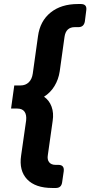

<svg xmlns="http://www.w3.org/2000/svg" viewBox="-20 -765 450 955"><path d="M240 170Q156 170 115 127Q74 84 85 9L110 -166Q113 -194 102 -209.5Q91 -225 66 -225H35L51 -340H82Q107 -340 123 -355.5Q139 -371 143 -399L169 -585Q179 -660 231.5 -702.5Q284 -745 368 -745H382Q414 -745 409 -713L402 -658Q397 -630 370 -630H352Q308 -630 301 -582L277 -410Q271 -370 251 -337Q231 -304 199 -284Q225 -266 236.5 -234.5Q248 -203 242 -164L218 6Q214 29 224.5 42Q235 55 256 55H270Q301 55 297 87L289 142Q285 170 258 170Z"/></svg>

Font: Pitagon Sans Text Bold
Style: Italic
Weight: 700
Italic angle: -8°
Designer: Travis Tran
Foundry: Pitagon
Version: Version 1.001; ttfautohint (v1.8.4.7-5d5b);gftools[0.9.26]